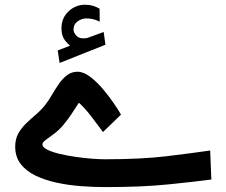

<svg xmlns="http://www.w3.org/2000/svg" viewBox="-20 -782 943 802"><path d="M272.9 -591.3Q256.3 -604.5 246.6 -620.8Q236.8 -637.2 236.8 -664.1Q236.8 -707 266.4 -734.6Q295.9 -762.2 334.5 -762.2Q353.5 -762.2 367.7 -758.1Q381.8 -753.9 396 -745.6L396.5 -691.4Q381.3 -699.2 368.2 -702.1Q355 -705.1 341.3 -705.1Q321.8 -705.1 304.4 -692.9Q287.1 -680.7 287.1 -657.7Q287.6 -644 300.8 -631.3Q314 -618.7 340.3 -622.6Q340.8 -622.6 344.7 -623.5L413.1 -648.4L420.4 -595.2L229 -519L221.2 -571.3ZM418.5 -116.7Q569.3 -116.7 675.3 -129.4Q781.2 -142.1 857.9 -153.3L862.8 -32.2Q793 -22.9 682.9 -11.7Q572.8 -0.5 419.4 -0.5Q371.1 -0.5 318.8 -4.4Q266.6 -8.3 217.5 -18.8Q168.5 -29.3 129.2 -48.1Q89.8 -66.9 66.7 -96.7Q43.5 -126.5 43.5 -169.4Q43.5 -201.2 56.6 -224.6Q69.8 -248 89.6 -267.1Q109.4 -286.1 130.6 -304.2Q151.9 -322.3 168 -342.8Q182.1 -360.4 195.8 -384Q209.5 -407.7 224.9 -430.2Q240.2 -452.6 259.5 -467.5Q278.8 -482.4 303.7 -482.4Q328.6 -482.4 356.7 -461.2Q384.8 -439.9 410.6 -409.2Q436.5 -378.4 456.5 -348.9Q476.6 -319.3 485.4 -303.2L410.2 -230.5Q387.7 -260.3 362.1 -294.4Q336.4 -328.6 309.6 -353Q290.5 -324.7 278.1 -304.9Q265.6 -285.2 242.7 -257.8Q225.1 -237.3 205.3 -222.7Q185.5 -208 171.4 -197.8Q157.2 -187.5 157.2 -179.2Q157.2 -167 177 -157Q196.8 -147 228.5 -139.4Q260.3 -131.8 295.9 -126.7Q331.5 -121.6 364.3 -119.1Q397 -116.7 418.5 -116.7Z"/></svg>

Font: Vazirmatn UI FD SemiBold
Style: Regular
Weight: 600
Designer: Saber Rastikerdar
Foundry: Saber Rastikerdar
Version: Version 33.003